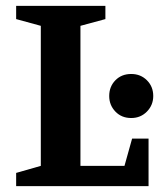

<svg xmlns="http://www.w3.org/2000/svg" viewBox="-20 -634 542 654"><path d="M35 0V-45L119 -69V-546L35 -569V-614H339V-569L254 -546V-69H404L430 -162H486V0ZM427 -232Q394 -232 373 -254Q352 -276 352 -307Q352 -339 373 -360.5Q394 -382 427 -382Q459 -382 480.5 -360.5Q502 -339 502 -307Q502 -276 480.5 -254Q459 -232 427 -232Z"/></svg>

Font: Manuale
Style: Bold
Weight: 700
Version: Version 1.002